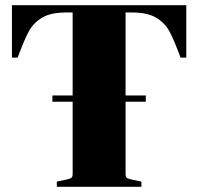

<svg xmlns="http://www.w3.org/2000/svg" viewBox="-20 -720 764 740"><path d="M542 -352V-328H464V-50Q464 -39 468.5 -35Q473 -31 488 -28L525 -20V0H199V-20L236 -28Q251 -31 255.5 -35Q260 -39 260 -50V-328H182V-352H260V-672H237Q176 -672 142.5 -652Q109 -632 91.5 -600Q74 -568 48 -498H26V-700H698V-498H676Q650 -568 632.5 -600Q615 -632 581.5 -652Q548 -672 487 -672H464V-352Z"/></svg>

Font: Chonburi
Style: Regular
Weight: 400
Designer: Thanarat Vachiruckul and Stawix Ruecha
Foundry: Cadson Demak & Katatrad
Version: Version 1.000